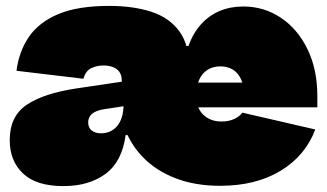

<svg xmlns="http://www.w3.org/2000/svg" viewBox="-20 -616 1110 651"><path d="M726 14Q642 14 575.5 -11.5Q509 -37 463.8 -83.8Q418.5 -130.5 398 -195L418 -460H619Q634.5 -503.5 661.5 -533.5Q688.5 -563.5 724.8 -578.8Q761 -594 805 -594Q875 -594 932 -556Q989 -518 1022.5 -449.5Q1056 -381 1056 -290Q1056 -280.5 1056 -271.2Q1056 -262 1056 -252H806Q807 -262.5 807 -273.5Q807 -284.5 807 -295Q807 -326 797.2 -347.5Q787.5 -369 769.5 -380Q751.5 -391 727 -391Q702 -391 683.5 -379.2Q665 -367.5 655 -345Q645 -322.5 645 -290Q645 -264.5 655.5 -245.2Q666 -226 685.2 -215Q704.5 -204 731 -204Q755 -204 773.2 -212.2Q791.5 -220.5 802 -234L1049 -177Q1015.5 -88 931.5 -37Q847.5 14 726 14ZM195 15Q103 15 58 -27.8Q13 -70.5 13 -141Q13 -222 70.8 -260.8Q128.5 -299.5 238 -316L420 -343V-259L335 -246Q305 -241.5 292 -230Q279 -218.5 279 -201Q279 -183 291 -173.5Q303 -164 323 -164Q336.5 -164 350 -169Q363.5 -174 374.5 -185.5Q385.5 -197 392.2 -216Q399 -235 399 -263L440 -158H406Q394 -68 337.8 -26.5Q281.5 15 195 15ZM647 -204 407 -207 399 -263 393 -289V-341Q393 -361.5 384.2 -373Q375.5 -384.5 361.2 -389.2Q347 -394 331 -394Q308.5 -394 289.2 -384.8Q270 -375.5 263 -349L36 -376Q44 -440.5 77.5 -490.2Q111 -540 177.2 -568Q243.5 -596 350 -596Q431.5 -596 492.8 -576.2Q554 -556.5 588 -510Q622 -463.5 622 -384ZM546 -252V-336H852L846 -252Z"/></svg>

Font: Hepta Slab Black
Style: Regular
Weight: 900
Designer: Michael LaGattuta
Foundry: Michael LaGattuta
Version: Version 1.102